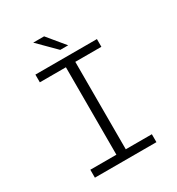

<svg xmlns="http://www.w3.org/2000/svg" viewBox="-192 -942 984 1065"><g transform="rotate(-30 300.0 -410.0)"><path d="M291 -710 181.2 -819.8H251L341.8 -710ZM103 0V-50.8H270V-610.8H103V-660.2H497.1V-610.8H330.1V-50.8H497.1V0Z"/></g></svg>

Font: Office Code Pro D Light
Style: Regular
Weight: 300
Designer: Nathan Rutzky & Paul D. Hunt
Foundry: Adobe Systems Incorporated
Version: Version 1.004;PS 001.004;hotconv 1.0.70;makeotf.lib2.5.58329